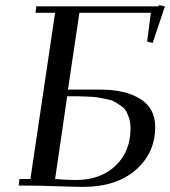

<svg xmlns="http://www.w3.org/2000/svg" viewBox="-20 -727 666 752"><path d="M53.2 0 56.2 -25.9H99.1L195.8 -676.8H119.1L122.1 -702.1H600.1L602.1 -707L626 -702.1L578.1 -559.1L556.2 -564L570.8 -676.8H291L246.1 -376H374Q470.7 -376 529.3 -339.6Q587.9 -303.2 587.9 -230Q587.9 -127.9 511.7 -61.5Q435.5 4.9 306.2 4.9Q274.4 4.9 202.6 2.4Q130.9 0 95.2 0ZM195.8 -25.9Q242.7 -22 276.9 -22Q374 -22 432.6 -77.9Q491.2 -133.8 491.2 -224.1Q491.2 -244.6 486.3 -261.5Q481.4 -278.3 474.4 -290.8Q467.3 -303.2 453.6 -312.7Q439.9 -322.3 428.5 -328.6Q417 -335 396.5 -339.1Q376 -343.3 362.3 -345.5Q348.6 -347.7 323.5 -348.6Q298.3 -349.6 284.4 -349.9Q270.5 -350.1 243.2 -350.1Z"/></svg>

Font: Dehuti
Style: Bold-Italic
Weight: 700
Version: Version 1.2